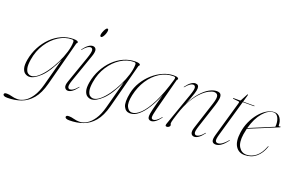

<svg xmlns="http://www.w3.org/2000/svg" viewBox="-180 -1021 2564 1669"><g transform="rotate(20 1102.0 -186.5)"><path d="M256 8Q231.5 101 188 152.5Q144.5 204 86.8 224.5Q29 245 -38.5 245Q-60 245 -69.2 239.8Q-78.5 234.5 -78.5 227Q-78.5 212 -52.5 212Q-30 212 -5.5 219Q19 226 46.5 226Q79.5 226 113.5 206Q147.5 186 177 142.2Q206.5 98.5 225.5 27.5L294 -228.5Q237 -103.5 178.8 -47.8Q120.5 8 76.5 8Q57.5 8 39.2 -3.8Q21 -15.5 12.5 -44.8Q4 -74 13 -126Q24.5 -190 53.8 -245.8Q83 -301.5 125.5 -343.5Q168 -385.5 220 -409Q272 -432.5 328.5 -432.5Q373 -432.5 373 -416.5Q373 -411.5 369 -408.8Q365 -406 364 -401.5ZM40 -136Q31.5 -82 38.8 -53.5Q46 -25 60.8 -14.8Q75.5 -4.5 90 -4.5Q119 -4.5 152.5 -32.5Q186 -60.5 218.5 -106.2Q251 -152 277.5 -206Q304 -260 319.8 -312.8Q335.5 -365.5 335.5 -406.5Q335.5 -415 331.8 -419.8Q328 -424.5 316.5 -424.5Q255 -424.5 196.5 -387.5Q138 -350.5 95.8 -285.5Q53.5 -220.5 40 -136Z M548 -531Q537 -531 537 -545Q537 -555 543.2 -572.5Q549.5 -590 558.2 -604Q567 -618 575 -618Q581 -618 583 -613.8Q585 -609.5 585 -604Q585 -591 579 -573.8Q573 -556.5 564.2 -543.8Q555.5 -531 548 -531ZM440.5 -90.5Q424 -43 428.5 -26.2Q433 -9.5 448.5 -9.5Q460 -9.5 476 -19Q492 -28.5 515.5 -56.5Q518 -60 520 -58.5Q521.5 -57 519 -54Q495 -22 474 -7.2Q453 7.5 435 7.5Q414.5 7.5 405 -10.8Q395.5 -29 409 -67.5L496.5 -317.5Q517 -376.5 513.8 -396Q510.5 -415.5 492.5 -415.5Q481.5 -415.5 466 -406Q450.5 -396.5 427 -368.5Q424 -365 422.5 -366.5Q421 -368 423.5 -371Q447.5 -403.5 468.5 -418Q489.5 -432.5 507.5 -432.5Q529.5 -432.5 538.2 -414Q547 -395.5 531 -349Z M830 8Q805.5 101 762 152.5Q718.5 204 660.8 224.5Q603 245 535.5 245Q514 245 504.8 239.8Q495.5 234.5 495.5 227Q495.5 212 521.5 212Q544 212 568.5 219Q593 226 620.5 226Q653.5 226 687.5 206Q721.5 186 751 142.2Q780.5 98.5 799.5 27.5L868 -228.5Q811 -103.5 752.8 -47.8Q694.5 8 650.5 8Q631.5 8 613.2 -3.8Q595 -15.5 586.5 -44.8Q578 -74 587 -126Q598.5 -190 627.8 -245.8Q657 -301.5 699.5 -343.5Q742 -385.5 794 -409Q846 -432.5 902.5 -432.5Q947 -432.5 947 -416.5Q947 -411.5 943 -408.8Q939 -406 938 -401.5ZM614 -136Q605.5 -82 612.8 -53.5Q620 -25 634.8 -14.8Q649.5 -4.5 664 -4.5Q693 -4.5 726.5 -32.5Q760 -60.5 792.5 -106.2Q825 -152 851.5 -206Q878 -260 893.8 -312.8Q909.5 -365.5 909.5 -406.5Q909.5 -415 905.8 -419.8Q902 -424.5 890.5 -424.5Q829 -424.5 770.5 -387.5Q712 -350.5 669.8 -285.5Q627.5 -220.5 614 -136Z M1215 -106.5Q1199.5 -46 1200.8 -27.8Q1202 -9.5 1219.5 -9.5Q1231 -9.5 1246.2 -19Q1261.5 -28.5 1285 -56.5Q1287.5 -60 1289.5 -58.5Q1291 -57 1288.5 -54Q1264.5 -22 1243.5 -7.2Q1222.5 7.5 1204.5 7.5Q1191.5 7.5 1182.5 -0.8Q1173.5 -9 1173.5 -27.5Q1173.5 -47 1184.8 -94.8Q1196 -142.5 1224 -239.5Q1194.5 -167.5 1160 -111.8Q1125.5 -56 1087.2 -24.2Q1049 7.5 1009 7.5Q969.5 7.5 951 -30.8Q932.5 -69 951 -159Q962.5 -214.5 993 -264Q1023.5 -313.5 1066.2 -351.5Q1109 -389.5 1158.2 -411.2Q1207.5 -433 1256.5 -433Q1283.5 -433 1292.5 -427.5Q1301.5 -422 1301.5 -416.5Q1301.5 -412 1297.5 -408.5Q1293.5 -405 1292.5 -401ZM974.5 -147.5Q958.5 -73.5 975.8 -39Q993 -4.5 1023.5 -4.5Q1059 -4.5 1101.5 -45.5Q1144 -86.5 1188 -174Q1232 -261.5 1272 -401Q1276 -414 1272.5 -419.8Q1269 -425.5 1254.5 -425.5Q1189 -425.5 1131.8 -389.8Q1074.5 -354 1033.5 -291.5Q992.5 -229 974.5 -147.5Z M1372 -366.5Q1370.5 -368 1373 -371Q1397 -403.5 1418 -418Q1439 -432.5 1457 -432.5Q1489.5 -432.5 1489.5 -397.5Q1489.5 -379 1479.2 -347.2Q1469 -315.5 1456.5 -283.8Q1444 -252 1437.5 -233.5Q1473 -305.5 1511.8 -349.2Q1550.5 -393 1587.5 -412.8Q1624.5 -432.5 1654.5 -432.5Q1684 -432.5 1693 -416.8Q1702 -401 1697.8 -374Q1693.5 -347 1682.5 -312.5L1610 -90.5Q1593.5 -40 1598.8 -24.8Q1604 -9.5 1618 -9.5Q1629.5 -9.5 1645.5 -19Q1661.5 -28.5 1685 -56.5Q1687.5 -60 1689.5 -58.5Q1691 -57 1688.5 -54Q1664.5 -22 1643.5 -7.2Q1622.5 7.5 1604.5 7.5Q1582.5 7.5 1574 -11Q1565.5 -29.5 1578 -67.5L1659.5 -319.5Q1678 -376.5 1670 -397Q1662 -417.5 1636 -417.5Q1617 -417.5 1587.5 -402.5Q1558 -387.5 1524.2 -354Q1490.5 -320.5 1457.8 -265.8Q1425 -211 1399.5 -131.5Q1387.5 -94.5 1382 -75.2Q1376.5 -56 1375 -47.5Q1373.5 -39 1373.5 -33.5Q1373.5 -27.5 1376 -24Q1378.5 -20.5 1378.5 -14.5Q1378.5 -7 1369.8 0.2Q1361 7.5 1350.5 7.5Q1339 7.5 1337.8 0Q1336.5 -7.5 1341.5 -20.5L1446.5 -318.5Q1467.5 -378 1463.5 -396.8Q1459.5 -415.5 1442 -415.5Q1431 -415.5 1415.5 -406Q1400 -396.5 1376.5 -368.5Q1373.5 -365 1372 -366.5Z M1861 -413.5 1810.5 -419Q1807.5 -419.5 1807.5 -422Q1807.5 -425 1811.5 -425H1867.5Q1875 -425 1877.5 -429L1912 -493.5Q1914 -497.5 1916.5 -497.5Q1919.5 -497.5 1919.5 -494.5Q1919.5 -492 1917.5 -485.5L1900 -425H2003.5Q2006.5 -425 2006.5 -423Q2006.5 -420 2000 -420H1898.5L1801.5 -82Q1789 -37 1794.2 -23.2Q1799.5 -9.5 1816.5 -9.5Q1852.5 -9.5 1902 -68.5Q1905 -72 1906.5 -70.5Q1908 -69 1905.5 -66Q1880.5 -32 1854 -12.2Q1827.5 7.5 1802 7.5Q1777.5 7.5 1769.2 -9.5Q1761 -26.5 1773.5 -70.5L1866 -393.5Q1869.5 -405 1868.8 -409Q1868 -413 1861 -413.5Z M2240 -130Q2218.5 -66 2174.8 -29.2Q2131 7.5 2068.5 7.5Q2014 7.5 1986 -36.5Q1958 -80.5 1970 -165.5Q1977.5 -219.5 1999.2 -267.5Q2021 -315.5 2052 -352.8Q2083 -390 2118.2 -411.2Q2153.5 -432.5 2188 -432.5Q2223.5 -432.5 2242.8 -404Q2262 -375.5 2262 -337Q2262 -326.5 2275 -331.5Q2279.5 -333 2281 -330Q2282 -327 2278 -325Q2275 -323.5 2253 -314.5Q2231 -305.5 2198.2 -291.8Q2165.5 -278 2129.2 -263Q2093 -248 2061.2 -235Q2029.5 -222 2010.5 -214Q2004 -187 1999.5 -158.5Q1988 -81.5 2013 -41.2Q2038 -1 2082.5 -1Q2130 -1 2170 -32.8Q2210 -64.5 2235 -131Q2236.5 -136 2239 -136Q2242.5 -136 2240 -130ZM2184 -428Q2134 -428 2086 -372.2Q2038 -316.5 2012.5 -221.5Q2033 -230 2066 -243.8Q2099 -257.5 2134.5 -272.2Q2170 -287 2198.5 -299Q2227 -311 2238 -315.5Q2239 -321 2239 -334Q2239 -373.5 2223.8 -400.8Q2208.5 -428 2184 -428ZM2236 -310Q2236 -310 2236 -310.5Z"/></g></svg>

Font: Fraunces 144pt Thin
Style: Italic
Weight: 100
Italic angle: -16°
Version: Version 1.000;[b76b70a41]